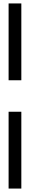

<svg xmlns="http://www.w3.org/2000/svg" viewBox="-20 -846 174 1116"><path d="M30 250V-196.5H104V250ZM30 -379.5V-826H104V-379.5Z"/></svg>

Font: League Gothic Condensed
Style: Regular
Weight: 400
Width: 3
Designer: The League of Moveable Type
Version: Version 2.001